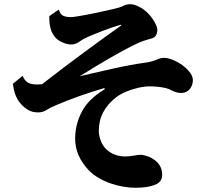

<svg xmlns="http://www.w3.org/2000/svg" viewBox="-20 -824 990 907"><path d="M755.9 -550.8Q769.5 -550.8 787.4 -544.7Q805.2 -538.6 823.2 -528.1Q841.3 -517.6 856.7 -503.9Q872.1 -490.2 881.6 -475.1Q891.1 -460 891.1 -444.8Q891.1 -431.2 885 -417.2Q878.9 -403.3 866.5 -394Q854 -384.8 835 -384.8Q813.5 -384.8 789.1 -397.9Q778.8 -404.3 761.7 -408.2Q744.6 -412.1 725.1 -414.1Q705.6 -416 687 -416Q662.6 -416 633.3 -409.4Q604 -402.8 575.9 -391.1Q547.9 -379.4 527.8 -363.8Q489.3 -334 468 -294.7Q446.8 -255.4 446.8 -206.1Q446.8 -183.6 456.3 -158.7Q465.8 -133.8 482.9 -118.2Q519 -85 570.8 -85Q580.1 -85 590.3 -85.9Q600.6 -86.9 612.8 -88.9Q624 -91.3 631.8 -92Q639.6 -92.8 648.9 -92.8Q663.1 -90.8 679.9 -84.7Q696.8 -78.6 711.9 -67.1Q727.1 -55.7 736.6 -38.6Q746.1 -21.5 746.1 2Q746.1 35.6 711.7 49.3Q677.2 63 619.1 63Q592.8 63 562.7 57.9Q532.7 52.7 502.7 42.5Q472.7 32.2 445.6 16.4Q418.5 0.5 397.9 -21Q368.2 -52.7 351.6 -89.4Q335 -126 335 -170.9Q335 -210 346.7 -247.8Q358.4 -285.6 377 -314Q394 -340.3 419.7 -362.5Q445.3 -384.8 475.1 -402.8L473.1 -408.2Q411.6 -390.1 353.8 -369.6Q295.9 -349.1 247.1 -328.1Q236.3 -323.2 226.1 -318.8Q215.8 -314.5 203.1 -306.2Q183.6 -293 159.2 -293Q147 -293 134.3 -295.9Q121.6 -298.8 108.9 -307.1Q79.6 -325.7 62.5 -355.5Q45.4 -385.3 41 -428.2L86.9 -465.8Q94.7 -445.8 109.6 -435.3Q124.5 -424.8 155.8 -424.8Q165.5 -424.8 178.7 -426.3Q283.7 -507.8 375 -575.2Q466.3 -642.6 553.2 -704.1L550.8 -707Q529.3 -701.2 505.9 -693.1Q482.4 -685.1 460 -676.3Q437.5 -667.5 419.2 -659.9Q400.9 -652.3 389.2 -647Q379.4 -642.6 373.3 -639.2Q367.2 -635.7 360.8 -630.9Q351.6 -623.5 340.1 -618.7Q328.6 -613.8 315.9 -613.8Q307.6 -613.8 294.7 -616.9Q281.7 -620.1 268.8 -626.5Q255.9 -632.8 246.1 -642.1Q226.6 -661.6 219.5 -687.3Q212.4 -712.9 212.9 -748L257.8 -778.8Q264.2 -756.3 278.1 -749.8Q292 -743.2 314.9 -743.2Q323.2 -743.2 341.6 -746.1Q359.9 -749 384 -753.4Q408.2 -757.8 433.6 -763.2Q459 -768.6 481.4 -773.7Q503.9 -778.8 519 -782.2Q531.7 -785.2 543.2 -788.6Q554.7 -792 565.9 -797.9Q579.6 -804.2 596.2 -804.2Q612.8 -804.2 637.9 -791.7Q663.1 -779.3 685.1 -754.9Q692.9 -746.6 701.7 -733.6Q710.4 -720.7 716.8 -707Q723.1 -693.4 723.1 -681.2Q723.1 -668.9 716.8 -657.2Q710.4 -645.5 691.9 -641.1Q656.2 -631.8 627 -618.2Q565.9 -588.9 498.8 -549.8Q431.6 -510.7 356.4 -463.9Q439.9 -483.4 519.8 -501.2Q599.6 -519 671.9 -528.8Q687.5 -531.2 699.7 -534.9Q711.9 -538.6 720.2 -542Q737.8 -550.8 755.9 -550.8Z"/></svg>

Font: BIZ UDPMincho
Style: Bold
Weight: 700
Designer: TypeBank Co., Ltd.
Foundry: Morisawa Inc.
Version: Version 1.06